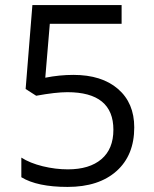

<svg xmlns="http://www.w3.org/2000/svg" viewBox="-20 -734 612 764"><path d="M272 -436Q384.8 -436 449.5 -380.1Q514.2 -324.2 514.2 -227.1Q514.2 -116.2 443.6 -53.2Q373 9.8 249 9.8Q128.4 9.8 64.9 -28.8V-106.9Q99.1 -85 149.9 -72.5Q200.7 -60.1 250 -60.1Q335.9 -60.1 383.5 -100.6Q431.2 -141.1 431.2 -217.8Q431.2 -367.2 248 -367.2Q201.7 -367.2 124 -353L82 -379.9L108.9 -713.9H463.9V-639.2H178.2L160.2 -424.8Q216.3 -436 272 -436Z"/></svg>

Font: f0_52653 
Style: Regular
Weight: 400
Foundry: Ascender Corporation
Version: Version 1.10